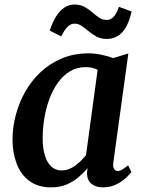

<svg xmlns="http://www.w3.org/2000/svg" viewBox="-20 -798 618 828"><path d="M469 -99.5Q466 -78 472.2 -69.2Q478.5 -60.5 488 -60.5Q496 -60.5 506.2 -66.2Q516.5 -72 532.5 -85L546.5 -56Q541.5 -48.5 525 -32.5Q508.5 -16.5 482.5 -3.2Q456.5 10 423.5 10Q394 10 375 -4.8Q356 -19.5 355 -51.5L357.5 -72.5Q340.5 -52.5 318.2 -33.5Q296 -14.5 266.8 -2.2Q237.5 10 200.5 10Q143.5 10 106.5 -17.8Q69.5 -45.5 51.8 -92.2Q34 -139 34 -196.5Q34 -249 48 -302Q62 -355 89 -402.8Q116 -450.5 156 -487.8Q196 -525 247.8 -546.5Q299.5 -568 362.5 -568Q388 -568 417.8 -561.8Q447.5 -555.5 468.5 -547.5L533.5 -567.5ZM401 -497Q389.5 -503 376.2 -505.8Q363 -508.5 349.5 -508.5Q311 -508.5 281.2 -490.2Q251.5 -472 229.2 -440.8Q207 -409.5 192.5 -369.8Q178 -330 171 -286.8Q164 -243.5 164 -202Q164 -157.5 174 -126.2Q184 -95 202.2 -79Q220.5 -63 245 -63Q262.5 -63 277.8 -69Q293 -75 306.2 -85Q319.5 -95 330.8 -106.5Q342 -118 351 -129ZM194.5 -666Q206.5 -703.5 222.8 -728.5Q239 -753.5 258.8 -766Q278.5 -778.5 300.5 -778.5Q326 -778.5 344.2 -768.5Q362.5 -758.5 377.5 -745.2Q392.5 -732 407.2 -722Q422 -712 440 -712Q456 -712 468.8 -724.2Q481.5 -736.5 493 -768.5L547.5 -748.5Q538 -706 522.5 -679.8Q507 -653.5 486.2 -641.8Q465.5 -630 440 -630Q416 -630 397 -640Q378 -650 362.5 -663Q347 -676 332.5 -686Q318 -696 302 -696Q285 -696 271.5 -682.8Q258 -669.5 244 -641Z"/></svg>

Font: Merriweather SemiBold
Style: Italic
Weight: 600
Italic angle: -7.8°
Version: Version 2.101